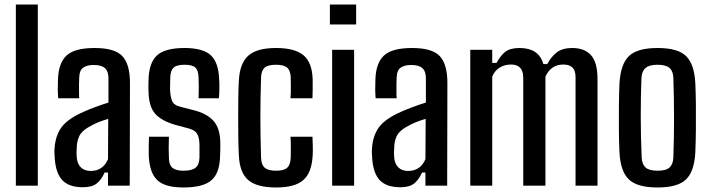

<svg xmlns="http://www.w3.org/2000/svg" viewBox="-20 -820 3143 848"><path d="M50 0V-800H147V0Z M346 7Q286 7 256.5 -23Q227 -53 222 -118Q221 -129 220.5 -142Q220 -155 221 -166Q225 -222 252.5 -259Q280 -296 351 -327Q376 -338 403 -348Q430 -358 459 -367V-474Q459 -505 443.5 -519Q428 -533 394 -533Q365 -533 348 -521.5Q331 -510 330 -480Q329 -468 329 -448.5Q329 -429 329 -411.5Q329 -394 330 -386H237Q234 -423 236 -468Q238 -541 273.5 -574.5Q309 -608 398 -608Q487 -608 520.5 -572Q554 -536 554 -454L553 0H457V-58H442Q428 -26 407 -9.5Q386 7 346 7ZM380 -65Q435 -65 457 -117L458 -295Q437 -289 416.5 -281Q396 -273 372 -259Q340 -241 329.5 -217.5Q319 -194 319 -166Q318 -152 318 -143.5Q318 -135 319 -125Q321 -97 337 -81Q353 -65 380 -65Z M790 8Q708 8 674 -25Q640 -58 637 -134Q637 -157 637 -177.5Q637 -198 638 -216H726Q725 -184 725 -162Q725 -140 726 -124Q726 -92 741.5 -79Q757 -66 790 -66Q827 -66 843.5 -79Q860 -92 861 -124Q861 -156 861 -183Q860 -213 851 -228.5Q842 -244 816 -252L756 -268Q693 -286 665 -318Q637 -350 636 -416Q635 -443 636 -464Q637 -541 672.5 -574.5Q708 -608 795 -608Q877 -608 911.5 -575.5Q946 -543 948 -467Q949 -459 949 -443.5Q949 -428 948.5 -412Q948 -396 947 -386H857Q858 -408 858 -435Q858 -462 857 -478Q856 -509 843 -521.5Q830 -534 795 -534Q761 -534 747 -521.5Q733 -509 732 -478Q732 -470 731.5 -457Q731 -444 731 -426Q732 -394 740 -374.5Q748 -355 778 -348L833 -334Q894 -319 923.5 -285.5Q953 -252 953 -187Q953 -171 953 -159Q953 -147 952 -132Q951 -57 914.5 -24.5Q878 8 790 8Z M1035 -134Q1033 -167 1032.5 -210Q1032 -253 1032 -299Q1032 -345 1032.5 -388Q1033 -431 1035 -464Q1039 -541 1077 -574.5Q1115 -608 1199 -608Q1283 -608 1321 -575.5Q1359 -543 1361 -468Q1361 -448 1361 -424.5Q1361 -401 1360 -386H1263Q1265 -407 1264.5 -433Q1264 -459 1264 -478Q1263 -508 1248.5 -521Q1234 -534 1199 -534Q1163 -534 1148.5 -521Q1134 -508 1133 -478Q1130 -385 1130 -301Q1130 -217 1133 -124Q1134 -92 1149.5 -79Q1165 -66 1200 -66Q1235 -66 1249 -79.5Q1263 -93 1264 -124Q1264 -144 1264.5 -165Q1265 -186 1263 -216H1360Q1361 -201 1361.5 -176Q1362 -151 1361 -134Q1357 -58 1320 -25Q1283 8 1200 8Q1113 8 1075.5 -25.5Q1038 -59 1035 -134Z M1437 -712V-800H1553V-712ZM1447 0V-600H1544V0Z M1748 7Q1688 7 1658.5 -23Q1629 -53 1624 -118Q1623 -129 1622.5 -142Q1622 -155 1623 -166Q1627 -222 1654.5 -259Q1682 -296 1753 -327Q1778 -338 1805 -348Q1832 -358 1861 -367V-474Q1861 -505 1845.5 -519Q1830 -533 1796 -533Q1767 -533 1750 -521.5Q1733 -510 1732 -480Q1731 -468 1731 -448.5Q1731 -429 1731 -411.5Q1731 -394 1732 -386H1639Q1636 -423 1638 -468Q1640 -541 1675.5 -574.5Q1711 -608 1800 -608Q1889 -608 1922.5 -572Q1956 -536 1956 -454L1955 0H1859V-58H1844Q1830 -26 1809 -9.5Q1788 7 1748 7ZM1782 -65Q1837 -65 1859 -117L1860 -295Q1839 -289 1818.5 -281Q1798 -273 1774 -259Q1742 -241 1731.5 -217.5Q1721 -194 1721 -166Q1720 -152 1720 -143.5Q1720 -135 1721 -125Q1723 -97 1739 -81Q1755 -65 1782 -65Z M2057 0V-600H2154V-542H2173Q2190 -574 2211.5 -591Q2233 -608 2275 -608Q2316 -608 2342.5 -591Q2369 -574 2380 -537H2397Q2414 -569 2439 -588.5Q2464 -608 2507 -608Q2562 -608 2590.5 -576Q2619 -544 2619 -471V0H2522V-479Q2522 -509 2508 -522Q2494 -535 2468 -535Q2414 -535 2389 -482V0H2291V-479Q2290 -535 2237 -535Q2208 -535 2186 -521Q2164 -507 2154 -481V0Z M2884 8Q2794 8 2757 -28Q2720 -64 2716 -148Q2714 -184 2713.5 -239Q2713 -294 2713.5 -351.5Q2714 -409 2716 -452Q2721 -537 2758 -572.5Q2795 -608 2884 -608Q2975 -608 3011 -571.5Q3047 -535 3051 -452Q3053 -412 3053.5 -357.5Q3054 -303 3053.5 -247.5Q3053 -192 3051 -148Q3047 -64 3010.5 -28Q2974 8 2884 8ZM2884 -66Q2922 -66 2937.5 -80.5Q2953 -95 2954 -125Q2957 -215 2957 -299.5Q2957 -384 2954 -475Q2953 -506 2937 -520Q2921 -534 2884 -534Q2847 -534 2830.5 -519Q2814 -504 2813 -474Q2810 -398 2810 -307Q2810 -216 2814 -126Q2815 -95 2831 -80.5Q2847 -66 2884 -66Z"/></svg>

Font: Big Shoulders Text SemiBold
Style: Regular
Weight: 600
Designer: Patric King
Foundry: XO Type Co
Version: Version 1.000; ttfautohint (v1.8.2)